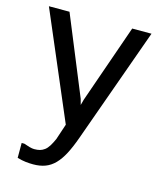

<svg xmlns="http://www.w3.org/2000/svg" viewBox="-105 -771 711 846"><g transform="rotate(15 250.0 -348.5)"><path d="M53 -13V-81H65Q79 -76 91.5 -72.5Q104 -69 113 -69Q128 -69 139 -72Q150 -75 160 -82.5Q170 -90 178.5 -103.5Q187 -117 196 -137L220 -209L13 -694H107L254 -336L261 -310L268 -336L393 -694H481L293 -169Q277 -124 260.5 -92.5Q244 -61 224.5 -41Q205 -21 181 -12Q157 -3 126 -3Q109 -3 91.5 -5Q74 -7 53 -13Z"/></g></svg>

Font: D2Coding ligature
Style: Regular
Weight: 400
Monospace: yes
Designer: Yong-Rak Park; Jeong-Hwan Yoon; Sang-Min Lee;
Foundry: NHN Corporation
Version: Version 1.3.2; Build 20180524